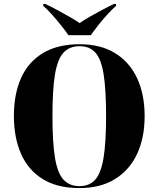

<svg xmlns="http://www.w3.org/2000/svg" viewBox="-20 -951 810 981"><path d="M386 10Q273 10 198.5 -36Q124 -82 87.5 -165Q51 -248 51 -359Q51 -470 87.5 -552Q124 -634 199 -679.5Q274 -725 387 -725Q494 -725 568 -679.5Q642 -634 680.5 -551.5Q719 -469 719 -358Q719 -247 680.5 -164.5Q642 -82 567.5 -36Q493 10 386 10ZM386 0Q437 0 466.5 -33Q496 -66 509 -144Q522 -222 522 -358Q522 -493 509.5 -571Q497 -649 467.5 -682Q438 -715 387 -715Q335 -715 304.5 -682Q274 -649 261 -571Q248 -493 248 -358Q248 -222 261 -144Q274 -66 304.5 -33Q335 0 386 0ZM330 -771Q314 -794 292 -821.5Q270 -849 246.5 -875.5Q223 -902 201 -921V-931H211Q237 -919 269.5 -901.5Q302 -884 333.5 -866Q365 -848 387 -833Q408 -848 439.5 -866Q471 -884 504 -901.5Q537 -919 563 -931H573V-921Q551 -902 527 -875.5Q503 -849 481.5 -821.5Q460 -794 444 -771Z"/></svg>

Font: Noto Serif Display SemiCondensed Black
Style: Regular
Weight: 900
Width: 4
Designer: Monotype Design Team
Foundry: Monotype Imaging Inc.
Version: Version 2.009